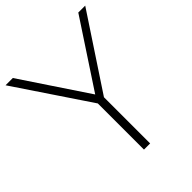

<svg xmlns="http://www.w3.org/2000/svg" viewBox="-216 -866 991 991"><g transform="rotate(-45 280.0 -370.0)"><path d="M259.5 0V-355.5L270.5 -320.5L-11 -740H42L292.5 -364.5H273L520 -740H570.5L293.5 -320.5L304.5 -355.5V0Z"/></g></svg>

Font: Encode Sans Condensed Thin ExtraLight
Style: Regular
Weight: 250
Version: Version 3.002